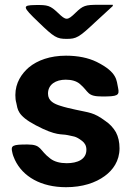

<svg xmlns="http://www.w3.org/2000/svg" viewBox="-20 -770 554 800"><path d="M258 -90C231 -90 207 -96 190 -109C142 -145 155 -168 94 -168C33 -168 24 -164 31 -136C33 -125 37 -115 42 -104C75 -34 151 10 255 10C323 10 378 -8 417 -37C450 -61 478 -99 478 -152C478 -178 473 -200 463 -219C452 -238 437 -254 419 -266C369 -303 352 -300 295 -313C272 -318 250 -323 232 -329C206 -337 180 -349 180 -380C180 -418 212 -438 254 -438C279 -438 299 -432 313 -420C352 -387 341 -368 406 -368C470 -368 479 -372 472 -404C465 -434 471 -468 383 -512C348 -529 305 -538 255 -538C189 -538 136 -519 100 -489C70 -463 44 -425 44 -374C44 -362 45 -351 48 -341C54 -315 51 -289 129 -248C216 -202 235 -213 262 -207C284 -201 294 -205 323 -182C333 -174 340 -163 340 -146C340 -106 303 -90 258 -90ZM222 -716C189 -747 180 -750 126 -749C72 -748 73 -742 140 -678C206 -614 217 -608 258 -608C298 -608 309 -614 376 -677L450 -745V-750H390C335 -750 326 -747 294 -716C261 -684 255 -684 222 -716Z"/></svg>

Font: Asimov Print
Style: A
Weight: 500
Designer: Google
Version: Version 2.000980: 2014